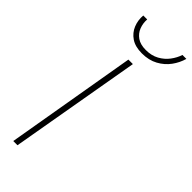

<svg xmlns="http://www.w3.org/2000/svg" viewBox="-295 -939 967 967"><g transform="rotate(45 189.0 -455.0)"><path d="M174 -700 54 0H84L206 -700ZM70 -910Q67 -874 80 -842Q93 -810 122.5 -790Q152 -770 200 -770Q249 -770 285.5 -790Q322 -810 345 -841.5Q368 -873 378 -909H350Q341 -881 321.5 -855Q302 -829 272 -812.5Q242 -796 202 -796Q163 -796 139.5 -812.5Q116 -829 106 -855Q96 -881 98 -910Z"/></g></svg>

Font: Jost* 200 Thin Italic
Style: Italic
Weight: 200
Italic angle: -10°
Version: Version 3.200; ttfautohint (v0.97) -l 8 -r 50 -G 200 -x 14 -